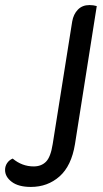

<svg xmlns="http://www.w3.org/2000/svg" viewBox="-23 -726 407 758"><path d="M-3 -55Q-3 -70 5 -82Q13 -94 27 -100Q64 -69 110 -69Q140 -69 158.5 -87.5Q177 -106 185 -157L262 -641Q267 -670 284.5 -688Q302 -706 330 -706Q346 -706 359 -702L273 -157Q259 -71 212 -29.5Q165 12 99 12Q50 12 23.5 -8Q-3 -28 -3 -55Z"/></svg>

Font: Thasadith
Style: Bold Italic
Weight: 700
Italic angle: -9°
Designer: Cadson Demak Co.,Ltd.
Foundry: Cadson Demak Co.,Ltd.
Version: Version 1.000; ttfautohint (v1.6)